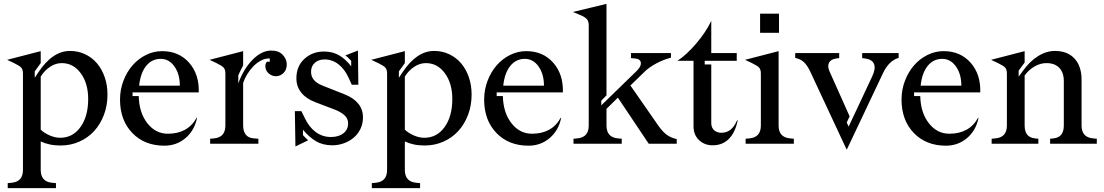

<svg xmlns="http://www.w3.org/2000/svg" viewBox="-20 -745 5720 995"><path d="M270 204V230H20V204L41 202Q70 199 84.5 182.5Q99 166 99 135V-364Q99 -384 90.5 -394Q82 -404 53 -418L17 -435L191 -480V-418L160 -375V-342L178 -369Q215 -425 256 -453Q297 -481 343 -481Q385 -481 421 -464Q457 -447 482.5 -417Q508 -387 522.5 -345.5Q537 -304 537 -255Q537 -198 518.5 -149.5Q500 -101 468 -66Q436 -31 391 -11Q346 9 294 9Q263 9 237.5 3.5Q212 -2 191 -12V135Q191 166 205.5 182.5Q220 199 249 202ZM300 -418Q268 -418 239 -398.5Q210 -379 191 -348V-73Q210 -55 238 -43Q266 -31 292 -31Q357 -31 397 -86.5Q437 -142 437 -232Q437 -313 398.5 -365.5Q360 -418 300 -418Z M1010 -266H667V-247H699Q701 -161 743.5 -106.5Q786 -52 850 -52Q901 -52 938.5 -72.5Q976 -93 999 -135L1001 -134Q988 -69 941.5 -29.5Q895 10 832 10Q729 10 665.5 -56Q602 -122 602 -229Q602 -280 619.5 -326Q637 -372 666.5 -406Q696 -440 736 -460Q776 -480 820 -480Q907 -480 960 -420Q1013 -360 1010 -266ZM813 -440Q767 -440 737.5 -403.5Q708 -367 701 -301H912Q912 -361 884 -400.5Q856 -440 813 -440Z M1148 -364Q1148 -384 1139.5 -394Q1131 -404 1102 -418L1066 -435L1240 -480V-406Q1236 -399 1227 -380.5Q1218 -362 1215 -355V-313Q1242 -388 1289 -435.5Q1336 -483 1386 -483Q1424 -483 1444.5 -461.5Q1465 -440 1466 -415Q1467 -385 1450.5 -368Q1434 -351 1412 -350Q1391 -349 1373 -364Q1355 -379 1355 -404Q1355 -410 1358 -417Q1361 -424 1364 -425H1378V-442Q1355 -443 1333 -431.5Q1311 -420 1293 -401.5Q1275 -383 1261 -360Q1247 -337 1240 -315V-95Q1240 -65 1253.5 -47.5Q1267 -30 1295 -28L1319 -26V0H1069V-26L1090 -28Q1120 -31 1134 -48Q1148 -65 1148 -95Z M1662 -437Q1631 -437 1611.5 -419.5Q1592 -402 1592 -373Q1592 -348 1607 -330.5Q1622 -313 1650 -302L1766 -256Q1812 -238 1836.5 -208Q1861 -178 1861 -137Q1861 -104 1848 -77Q1835 -50 1813 -31.5Q1791 -13 1762 -2.5Q1733 8 1702 8Q1653 8 1617 -13.5Q1581 -35 1550 -73V-45Q1557 -37 1564 -30Q1571 -23 1577 -18L1511 14L1508 -169H1542L1560 -132Q1582 -86 1616.5 -60.5Q1651 -35 1695 -35Q1735 -35 1759.5 -54Q1784 -73 1784 -106Q1784 -131 1765 -148Q1746 -165 1715 -177L1615 -215Q1567 -233 1541.5 -264.5Q1516 -296 1516 -339Q1516 -402 1557.5 -440Q1599 -478 1659 -478Q1704 -478 1738 -458Q1772 -438 1800 -401V-430Q1793 -437 1785 -445Q1777 -453 1770 -458L1835 -483L1837 -306H1803L1788 -339Q1767 -386 1734.5 -411.5Q1702 -437 1662 -437Z M2157 204V230H1907V204L1928 202Q1957 199 1971.5 182.5Q1986 166 1986 135V-364Q1986 -384 1977.5 -394Q1969 -404 1940 -418L1904 -435L2078 -480V-418L2047 -375V-342L2065 -369Q2102 -425 2143 -453Q2184 -481 2230 -481Q2272 -481 2308 -464Q2344 -447 2369.5 -417Q2395 -387 2409.5 -345.5Q2424 -304 2424 -255Q2424 -198 2405.5 -149.5Q2387 -101 2355 -66Q2323 -31 2278 -11Q2233 9 2181 9Q2150 9 2124.5 3.5Q2099 -2 2078 -12V135Q2078 166 2092.5 182.5Q2107 199 2136 202ZM2187 -418Q2155 -418 2126 -398.5Q2097 -379 2078 -348V-73Q2097 -55 2125 -43Q2153 -31 2179 -31Q2244 -31 2284 -86.5Q2324 -142 2324 -232Q2324 -313 2285.5 -365.5Q2247 -418 2187 -418Z M2897 -266H2554V-247H2586Q2588 -161 2630.5 -106.5Q2673 -52 2737 -52Q2788 -52 2825.5 -72.5Q2863 -93 2886 -135L2888 -134Q2875 -69 2828.5 -29.5Q2782 10 2719 10Q2616 10 2552.5 -56Q2489 -122 2489 -229Q2489 -280 2506.5 -326Q2524 -372 2553.5 -406Q2583 -440 2623 -460Q2663 -480 2707 -480Q2794 -480 2847 -420Q2900 -360 2897 -266ZM2700 -440Q2654 -440 2624.5 -403.5Q2595 -367 2588 -301H2799Q2799 -361 2771 -400.5Q2743 -440 2700 -440Z M3342 0 3182 -239 3123 -181V-95Q3123 -64 3137.5 -47.5Q3152 -31 3181 -28L3202 -26V0H2952V-26L2973 -28Q3002 -31 3016.5 -47.5Q3031 -64 3031 -95V-614Q3031 -634 3021.5 -645.5Q3012 -657 2985 -668L2949 -683L3123 -725V-251L3096 -223V-199L3276 -374Q3303 -399 3301 -419.5Q3299 -440 3270 -442L3250 -444V-470H3457V-446Q3420 -437 3381.5 -416.5Q3343 -396 3318 -371L3247 -302L3393 -92Q3415 -61 3436 -46Q3457 -31 3487 -24V0Z M3666 -411V-107Q3666 -84 3680.5 -70.5Q3695 -57 3718 -57Q3746 -57 3766 -73Q3786 -89 3800 -122L3803 -121Q3790 -58 3757 -25Q3724 8 3673 8Q3631 8 3602.5 -19Q3574 -46 3574 -91V-430H3491Q3538 -461 3588 -519.5Q3638 -578 3666 -637V-470H3798V-430H3632V-411Z M3919 -575V-674H4017V-575ZM3841 -435 4015 -480V-95Q4015 -64 4029.5 -47.5Q4044 -31 4073 -28L4094 -26V0H3844V-26L3865 -28Q3894 -31 3908.5 -47.5Q3923 -64 3923 -95V-364Q3923 -384 3914.5 -394Q3906 -404 3877 -418Z M4378 -89 4500 -349Q4519 -389 4509.5 -413Q4500 -437 4463 -442L4448 -444V-470H4637V-445Q4612 -438 4592 -418.5Q4572 -399 4557 -368L4369 29H4367L4178 -376Q4163 -407 4146 -423Q4129 -439 4101 -445V-470H4329V-444L4314 -442Q4286 -438 4276.5 -420.5Q4267 -403 4278 -377L4383 -142L4368 -110Z M5060 -266H4717V-247H4749Q4751 -161 4793.5 -106.5Q4836 -52 4900 -52Q4951 -52 4988.5 -72.5Q5026 -93 5049 -135L5051 -134Q5038 -69 4991.5 -29.5Q4945 10 4882 10Q4779 10 4715.5 -56Q4652 -122 4652 -229Q4652 -280 4669.5 -326Q4687 -372 4716.5 -406Q4746 -440 4786 -460Q4826 -480 4870 -480Q4957 -480 5010 -420Q5063 -360 5060 -266ZM4863 -440Q4817 -440 4787.5 -403.5Q4758 -367 4751 -301H4962Q4962 -361 4934 -400.5Q4906 -440 4863 -440Z M5198 -364Q5198 -384 5189.5 -394Q5181 -404 5152 -418L5116 -435L5290 -480V-421L5259 -379V-348L5279 -375Q5315 -426 5358.5 -453.5Q5402 -481 5447 -481Q5512 -481 5548.5 -441.5Q5585 -402 5585 -332V-95Q5585 -64 5599.5 -47.5Q5614 -31 5643 -28L5664 -26V0H5422V-26L5440 -28Q5467 -31 5480 -47.5Q5493 -64 5493 -95V-325Q5493 -369 5469.5 -393.5Q5446 -418 5403 -418Q5372 -418 5342 -401Q5312 -384 5290 -354V-95Q5290 -64 5303 -47.5Q5316 -31 5343 -28L5361 -26V0H5119V-26L5140 -28Q5169 -31 5183.5 -47.5Q5198 -64 5198 -95Z"/></svg>

Font: Redaction
Style: Regular
Weight: 400
Designer: Jeremy Mickel / Forest Young
Foundry: MCKL
Version: Version 2.001; Redaction